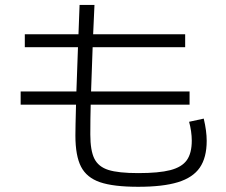

<svg xmlns="http://www.w3.org/2000/svg" viewBox="-20 -756 904 767"><path d="M281.2 -214.8Q281.2 -244.1 283.7 -337.9H62.5V-390.6H285.2L291.5 -567.4H79.1V-619.1H293.5L297.9 -736.3H357.4L352.1 -619.1H719.7V-567.4H350.1L343.8 -390.6H737.3V-337.9H342.3Q340.8 -283.2 340.8 -218.8Q340.8 -154.8 356.9 -122.3Q373 -89.8 413.1 -77.1Q453.1 -64.5 532.2 -64.5Q614.7 -64.5 660.6 -76.4Q706.5 -88.4 726.3 -116.2Q746.1 -144 746.1 -194.3Q746.1 -211.9 743.2 -232.2Q740.2 -252.4 735.4 -269.5L793.9 -282.2Q805.7 -232.4 805.7 -193.4Q805.7 -126.5 778.1 -86.4Q750.5 -46.4 690.7 -28.1Q630.9 -9.8 532.2 -9.8Q433.1 -9.8 379.6 -28.1Q326.2 -46.4 303.7 -90.1Q281.2 -133.8 281.2 -214.8Z"/></svg>

Font: Pretendard GOV Light
Style: Regular
Weight: 300
Designer: Base glyphs from Inter by Rasmus Andersson; Hangeul glyphs from Noto Sans CJK(Source Han Sans) by Jang Soo-young and Kan
Foundry: Kil Hyung-jin
Version: Version 1.309